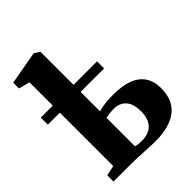

<svg xmlns="http://www.w3.org/2000/svg" viewBox="-252 -940 1069 1069"><g transform="rotate(-45 283.0 -405.0)"><path d="M338.5 7Q328.5 7 304.8 6Q281 5 252.5 3.5Q224 2 198.2 1Q172.5 0 158.5 0H15V-49L75 -62V-721.5L9.5 -738.5V-784L200 -818.5H207.5L238.5 -798.5V-329Q251.5 -333.5 269 -336.8Q286.5 -340 308.2 -341.8Q330 -343.5 356 -343.5Q426.5 -343.5 474.2 -325.5Q522 -307.5 546.2 -271Q570.5 -234.5 570.5 -179.5Q570.5 -86 510.8 -39.5Q451 7 338.5 7ZM288.5 -48.5Q325 -48.5 350 -62.2Q375 -76 387.8 -103Q400.5 -130 400.5 -169.5Q400.5 -205.5 389.8 -231.2Q379 -257 356.8 -271.2Q334.5 -285.5 300.5 -285.5Q288 -285.5 275.8 -284.2Q263.5 -283 253.8 -281.5Q244 -280 238.5 -278.5V-54.5Q247 -51.5 259 -50Q271 -48.5 288.5 -48.5ZM-19.5 -482.5V-538H423.5V-482.5Z"/></g></svg>

Font: Merriweather 60pt Black
Style: Regular
Weight: 900
Version: Version 2.100